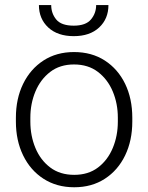

<svg xmlns="http://www.w3.org/2000/svg" viewBox="-20 -749 601 778"><path d="M44.4 -256.3V-272Q44.4 -349.1 73.7 -409.2Q103 -469.2 156 -503.7Q209 -538.1 279.8 -538.1Q351.6 -538.1 404.8 -503.7Q458 -469.2 487.1 -409.2Q516.1 -349.1 516.1 -272V-256.3Q516.1 -179.7 487.1 -119.4Q458 -59.1 405 -24.7Q352.1 9.8 280.8 9.8Q209.5 9.8 156.2 -24.7Q103 -59.1 73.7 -119.4Q44.4 -179.7 44.4 -256.3ZM103 -272V-256.3Q103 -198.7 123.5 -149.4Q144 -100.1 183.6 -70.3Q223.1 -40.5 280.8 -40.5Q337.9 -40.5 377.2 -70.3Q416.5 -100.1 437 -149.4Q457.5 -198.7 457.5 -256.3V-272Q457.5 -329.1 437 -378.2Q416.5 -427.2 377 -457.5Q337.4 -487.8 279.8 -487.8Q222.7 -487.8 183.3 -457.5Q144 -427.2 123.5 -378.2Q103 -329.1 103 -272ZM369.6 -728.5H419.4Q419.4 -672.9 381.8 -637.7Q344.2 -602.5 278.8 -602.5Q213.4 -602.5 175.5 -637.7Q137.7 -672.9 137.7 -728.5H187.5Q187.5 -694.8 208 -669.9Q228.5 -645 278.8 -645Q327.6 -645 348.6 -670.2Q369.6 -695.3 369.6 -728.5Z"/></svg>

Font: Vazirmatn RD UI FD ExtraLight
Style: Regular
Weight: 200
Designer: Saber Rastikerdar
Foundry: Saber Rastikerdar
Version: Version 33.003